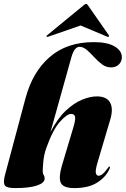

<svg xmlns="http://www.w3.org/2000/svg" viewBox="-21 -950 642 980"><path d="M215.5 -195Q203.5 -161.5 200.2 -126Q197 -90.5 197 -76Q197 -64 202 -56.8Q207 -49.5 207 -39Q207 -16.5 168.2 -3.2Q129.5 10 56 10Q11.5 10 3 -4.8Q-5.5 -19.5 4.5 -57L109 -448Q145 -583 232.8 -659Q320.5 -735 458 -735Q527.5 -735 564.2 -713Q601 -691 601 -658Q601 -636.5 586 -621.2Q571 -606 545.5 -606Q520.5 -606 499.5 -621.8Q478.5 -637.5 459.5 -658.5Q440.5 -679.5 422.2 -695.2Q404 -711 384.5 -711Q372.5 -711 362 -698.8Q351.5 -686.5 343 -656.5L236.5 -275.5Q272.5 -345.5 315 -385.2Q357.5 -425 398.8 -441.5Q440 -458 473 -458Q523 -458 540.8 -426.8Q558.5 -395.5 541.5 -339L477 -121Q465 -80.5 468.2 -66.8Q471.5 -53 482 -53Q492 -53 502.5 -61.5Q513 -70 528.5 -91Q533 -97 534.2 -98.5Q535.5 -100 537.5 -100Q543.5 -100 536.5 -85Q518.5 -45.5 474.5 -17.8Q430.5 10 358.5 10Q300.5 10 289 -17.8Q277.5 -45.5 294.5 -103L353 -298.5Q365.5 -340 362.2 -354.2Q359 -368.5 341.5 -368.5Q320.5 -368.5 284.5 -328Q248.5 -287.5 215.5 -195ZM226 -763Q219.5 -760.5 217 -762.5Q215 -765.5 219.5 -770L406.5 -923.5Q413.5 -930 418.5 -930Q423 -930 427.5 -923.5L534.5 -770Q537.5 -765.5 533 -762.5Q531 -760.5 525.5 -763L390.5 -820Z"/></svg>

Font: Fraunces 144pt S000 Black
Style: Italic
Weight: 900
Italic angle: -16°
Version: Version 1.000; ttfautohint (v1.8.3)